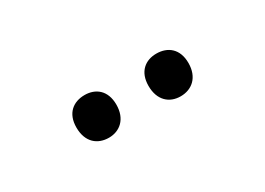

<svg xmlns="http://www.w3.org/2000/svg" viewBox="-17 -892 593 429"><g transform="rotate(-30 279.0 -678.0)"><path d="M135 -679C135 -641 158 -623 187 -623C215 -623 238 -642 238 -679C238 -716 215 -733 187 -733C158 -733 135 -716 135 -679ZM321 -679C321 -642 343 -623 372 -623C401 -623 424 -642 424 -679C424 -716 401 -733 372 -733C344 -733 321 -716 321 -679Z"/></g></svg>

Font: Noto Sans Thai Looped SemiCondensed Medium
Style: Regular
Weight: 500
Width: 4
Designer: Sasikarn Vongin, Ben Mitchell
Foundry: The Fontpad Ltd
Version: Version 1.001